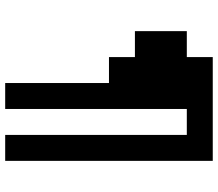

<svg xmlns="http://www.w3.org/2000/svg" viewBox="-70 -670 840 740"><g transform="rotate(90 350.0 -300.0)"><path d="M600 -700H200V-600H100V-400H200V-300H300V100H400V-600H500V100H600Z"/></g></svg>

Font: FT88
Style: Regular
Weight: 400
Designer: Ange Degheest & Mandy Elbé
Foundry: Velvetyne Type Foundry
Version: Version 1.000;FEAKit 1.0